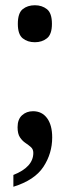

<svg xmlns="http://www.w3.org/2000/svg" viewBox="-20 -558 272 732"><path d="M113 -397Q85 -397 66.5 -412Q48 -427 48 -467Q48 -508 66.5 -523Q85 -538 113 -538Q140 -538 159 -523Q178 -508 178 -467Q178 -427 159 -412Q140 -397 113 -397ZM31 109Q107 79 107 25Q107 11 98 3Q89 -5 77 -13Q65 -21 56 -34.5Q47 -48 47 -73Q47 -103 64 -118.5Q81 -134 106 -134Q140 -134 159.5 -107.5Q179 -81 179 -34Q179 27 145.5 78Q112 129 31 154Z"/></svg>

Font: Noto Serif Condensed SemiBold
Style: Regular
Weight: 600
Width: 3
Designer: Monotype Design Team
Foundry: Monotype Imaging Inc.
Version: Version 2.013